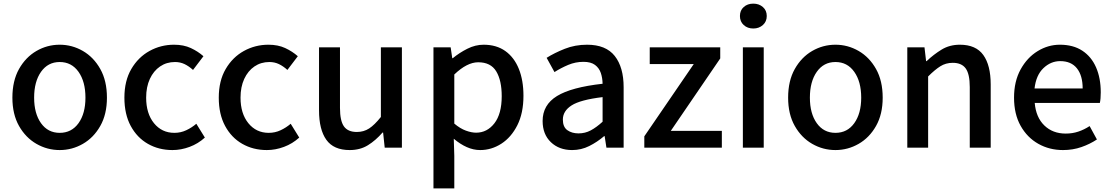

<svg xmlns="http://www.w3.org/2000/svg" viewBox="-20 -809 6093 1052"><path d="M307.1 13.2Q238.8 13.2 179.7 -20.8Q120.6 -54.7 84.2 -118.9Q47.9 -183.1 47.9 -273.9Q47.9 -366.2 84.2 -430.9Q120.6 -495.6 179.7 -529.8Q238.8 -564 307.1 -564Q375 -564 434.1 -529.8Q493.2 -495.6 529.5 -430.9Q565.9 -366.2 565.9 -273.9Q565.9 -183.1 529.5 -118.9Q493.2 -54.7 434.1 -20.8Q375 13.2 307.1 13.2ZM307.1 -81.1Q372.1 -81.1 410.2 -134Q448.2 -187 448.2 -273.9Q448.2 -361.8 410.2 -415.5Q372.1 -469.2 307.1 -469.2Q242.7 -469.2 204.8 -415.5Q167 -361.8 167 -273.9Q167 -187 204.8 -134Q242.7 -81.1 307.1 -81.1Z M924.8 13.2Q850.1 13.2 790.5 -20.8Q731 -54.7 696.3 -118.9Q661.6 -183.1 661.6 -273.9Q661.6 -366.2 699.5 -430.9Q737.3 -495.6 799.3 -529.8Q861.3 -564 933.6 -564Q986.3 -564 1025.6 -545.7Q1064.9 -527.3 1094.7 -501L1037.6 -425.8Q1015.1 -446.3 991.2 -457.8Q967.3 -469.2 939 -469.2Q892.6 -469.2 856.9 -444.8Q821.3 -420.4 801 -376.5Q780.8 -332.5 780.8 -273.9Q780.8 -187 823.7 -134Q866.7 -81.1 935.5 -81.1Q970.2 -81.1 1000.7 -95.5Q1031.2 -109.9 1055.7 -130.9L1102.5 -55.2Q1065.4 -21.5 1018.8 -4.2Q972.2 13.2 924.8 13.2Z M1441.9 13.2Q1367.2 13.2 1307.6 -20.8Q1248 -54.7 1213.4 -118.9Q1178.7 -183.1 1178.7 -273.9Q1178.7 -366.2 1216.6 -430.9Q1254.4 -495.6 1316.4 -529.8Q1378.4 -564 1450.7 -564Q1503.4 -564 1542.7 -545.7Q1582 -527.3 1611.8 -501L1554.7 -425.8Q1532.2 -446.3 1508.3 -457.8Q1484.4 -469.2 1456.1 -469.2Q1409.7 -469.2 1374 -444.8Q1338.4 -420.4 1318.1 -376.5Q1297.9 -332.5 1297.9 -273.9Q1297.9 -187 1340.8 -134Q1383.8 -81.1 1452.6 -81.1Q1487.3 -81.1 1517.8 -95.5Q1548.3 -109.9 1572.8 -130.9L1619.6 -55.2Q1582.5 -21.5 1535.9 -4.2Q1489.3 13.2 1441.9 13.2Z M1896 13.2Q1808.1 13.2 1768.1 -43Q1728 -99.1 1728 -204.1V-549.8H1842.8V-217.8Q1842.8 -147 1864.5 -116.5Q1886.2 -85.9 1935.1 -85.9Q1973.1 -85.9 2002.7 -105.2Q2032.2 -124.5 2066.9 -168V-549.8H2182.1V0H2087.9L2079.1 -83H2076.2Q2038.6 -39.6 1995.8 -13.2Q1953.1 13.2 1896 13.2Z M2355 223.1V-549.8H2449.2L2458 -490.2H2460.9Q2497.1 -520 2540.8 -542Q2584.5 -564 2629.9 -564Q2700.2 -564 2748.8 -529.3Q2797.4 -494.6 2822.8 -431.6Q2848.1 -368.7 2848.1 -284.2Q2848.1 -189.5 2814.7 -123Q2781.2 -56.6 2727.1 -21.7Q2672.9 13.2 2610.8 13.2Q2574.2 13.2 2537.8 -2.9Q2501.5 -19 2466.3 -48.8L2469.2 44.9V223.1ZM2588.9 -82Q2648.9 -82 2689 -133.5Q2729 -185.1 2729 -282.2Q2729 -368.2 2699 -418Q2668.9 -467.8 2600.1 -467.8Q2539.1 -467.8 2469.2 -400.9V-131.8Q2501.5 -104.5 2532.5 -93.3Q2563.5 -82 2588.9 -82Z M3114.7 13.2Q3043.5 13.2 2998.3 -30Q2953.1 -73.2 2953.1 -146Q2953.1 -234.4 3031.7 -282.7Q3110.4 -331.1 3281.7 -350.1Q3281.2 -381.8 3272 -409.2Q3262.7 -436.5 3240 -453.4Q3217.3 -470.2 3176.8 -470.2Q3133.3 -470.2 3093.3 -453.4Q3053.2 -436.5 3018.1 -414.1L2975.1 -492.2Q3017.6 -519 3074.2 -541.5Q3130.9 -564 3196.8 -564Q3299.8 -564 3348.4 -502.2Q3397 -440.4 3397 -331.1V0H3302.7L3293 -63H3290Q3252.4 -30.8 3208.5 -8.8Q3164.6 13.2 3114.7 13.2ZM3149.9 -78.1Q3186 -78.1 3217 -94.7Q3248 -111.3 3281.7 -142.1V-276.9Q3159.7 -262.2 3111.8 -231.4Q3064 -200.7 3064 -153.8Q3064 -113.3 3088.6 -95.7Q3113.3 -78.1 3149.9 -78.1Z M3510.3 0V-62L3781.2 -458H3540V-549.8H3926.3V-488.8L3655.3 -91.8H3935.1V0Z M4050.3 0V-549.8H4164.6V0ZM4107.4 -652.8Q4075.7 -652.8 4054.9 -671.9Q4034.2 -690.9 4034.2 -721.2Q4034.2 -752 4054.9 -770.5Q4075.7 -789.1 4107.4 -789.1Q4138.7 -789.1 4159.9 -770.5Q4181.2 -752 4181.2 -721.2Q4181.2 -690.9 4159.9 -671.9Q4138.7 -652.8 4107.4 -652.8Z M4557.6 13.2Q4489.3 13.2 4430.2 -20.8Q4371.1 -54.7 4334.7 -118.9Q4298.3 -183.1 4298.3 -273.9Q4298.3 -366.2 4334.7 -430.9Q4371.1 -495.6 4430.2 -529.8Q4489.3 -564 4557.6 -564Q4625.5 -564 4684.6 -529.8Q4743.7 -495.6 4780 -430.9Q4816.4 -366.2 4816.4 -273.9Q4816.4 -183.1 4780 -118.9Q4743.7 -54.7 4684.6 -20.8Q4625.5 13.2 4557.6 13.2ZM4557.6 -81.1Q4622.6 -81.1 4660.6 -134Q4698.7 -187 4698.7 -273.9Q4698.7 -361.8 4660.6 -415.5Q4622.6 -469.2 4557.6 -469.2Q4493.2 -469.2 4455.3 -415.5Q4417.5 -361.8 4417.5 -273.9Q4417.5 -187 4455.3 -134Q4493.2 -81.1 4557.6 -81.1Z M4951.2 0V-549.8H5045.4L5054.2 -474.1H5057.1Q5095.7 -510.7 5139.4 -537.4Q5183.1 -564 5239.3 -564Q5327.1 -564 5367.7 -507.6Q5408.2 -451.2 5408.2 -346.2V0H5293.5V-332Q5293.5 -403.3 5271.2 -434.1Q5249 -464.8 5200.2 -464.8Q5162.1 -464.8 5132.1 -445.8Q5102.1 -426.8 5065.4 -390.1V0Z M5804.2 13.2Q5730 13.2 5669.2 -21Q5608.4 -55.2 5572.3 -119.4Q5536.1 -183.6 5536.1 -273.9Q5536.1 -363.3 5572 -428.5Q5607.9 -493.7 5665.3 -528.8Q5722.7 -564 5787.1 -564Q5860.4 -564 5910.2 -531.2Q5960 -498.5 5985.6 -439.7Q6011.2 -380.9 6011.2 -303.2Q6011.2 -266.6 6006.3 -245.1H5649.4Q5656.2 -166 5702.1 -121.6Q5748 -77.1 5819.3 -77.1Q5856 -77.1 5888.2 -87.9Q5920.4 -98.6 5950.2 -118.2L5990.2 -44.9Q5952.1 -19.5 5905.3 -3.2Q5858.4 13.2 5804.2 13.2ZM5648.4 -324.2H5912.1Q5912.1 -395 5880.6 -434.6Q5849.1 -474.1 5789.1 -474.1Q5737.3 -474.1 5697 -435.5Q5656.7 -397 5648.4 -324.2Z"/></svg>

Font: `nÑOS CN Medium
Style: Regular
Weight: 500
Designer: Ryoko NISHIZUKA ?XZm?[P (kana & ideographs); Paul D. Hunt (Latin, Greek & Cyrillic); Wenlong ZHANG _ e??? (bopomofo); Sa
Foundry: Adobe Systems Incorporated
Version: Version 1.004 June 21, 2023